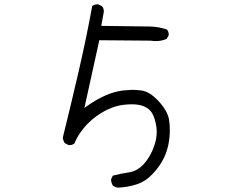

<svg xmlns="http://www.w3.org/2000/svg" viewBox="-20 -800 1040 875"><path d="M753.9 -207.5Q753.9 -229 751 -250Q745.6 -294.9 697.3 -344.7Q659.7 -383.3 623.5 -387.7Q603 -390.6 582 -390.6L540.5 -387.7Q499 -382.3 459 -364.3Q418.5 -346.2 380.4 -319.3L364.7 -308.6L432.6 -616.7L666 -614.7Q678.7 -612.8 690.4 -612.8Q717.3 -612.8 739.7 -623L748.5 -638.7Q749 -640.6 749 -642.1Q749 -656.2 740.7 -665.5Q703.6 -678.2 663.1 -679.2Q620.1 -680.2 441.4 -682.1L452.6 -743.2Q453.1 -745.6 453.1 -748Q453.1 -761.7 445.3 -771.5L428.7 -779.8Q426.8 -780.3 424.8 -780.3Q410.6 -780.3 400.4 -772.9Q373 -624 338.1 -473.1Q303.2 -322.3 266.1 -172.4Q268.1 -158.2 275.4 -147.5L292 -139.2Q293.9 -138.7 298.1 -138.7Q302.2 -138.7 308.1 -140.4Q314 -142.1 318.8 -146Q333 -181.6 363.3 -218.3Q394.5 -256.3 441.7 -285.4Q488.8 -314.5 538.6 -321.8Q560.1 -324.7 581.5 -324.7Q613.8 -324.7 638.2 -314.5Q661.6 -303.7 673.3 -284.2Q687.5 -259.3 692.9 -219.7Q694.3 -210 694.3 -202.6Q694.3 -182.1 691.2 -166Q688 -149.9 682.6 -134.8Q667.5 -89.8 638.2 -55.7Q608.4 -20.5 566.4 -14.2Q529.3 -8.8 494.1 0.5L486.8 15.6Q486.3 17.6 486.3 19.8Q486.3 22 486.6 25.1Q486.8 28.3 488.3 31.7Q490.2 39.6 494.6 45.9Q504.4 53.2 517.1 55.2Q562.5 53.2 603 40Q643.6 26.9 676.5 -8.3Q709.5 -43.5 727.5 -81.5Q753.9 -137.2 753.9 -207.5Z"/></svg>

Font: Bakudai
Style: ExtraLight
Weight: 200
Version: Version 1.48